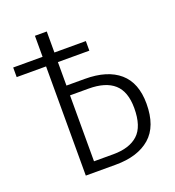

<svg xmlns="http://www.w3.org/2000/svg" viewBox="-126 -784 804 884"><g transform="rotate(-20 276.0 -342.5)"><path d="M520 -216Q520 -105 459.5 -52.5Q399 0 291 0H144V-535H0V-582H144V-685H202V-582H356V-535H202V-420H292Q402 -420 461 -369Q520 -318 520 -216ZM460 -216Q460 -297 418 -334.5Q376 -372 293 -372H202V-49H297Q376 -49 418 -87.5Q460 -126 460 -216Z"/></g></svg>

Font: Fira Sans Condensed Light
Style: Regular
Weight: 300
Width: 3
Designer: bBox Type GmbH & Carrois Corporate GbR & Edenspiekermann AG
Foundry: bBox Type GmbH & Carrois Corporate GbR & Edenspiekermann AG
Version: Version 4.301